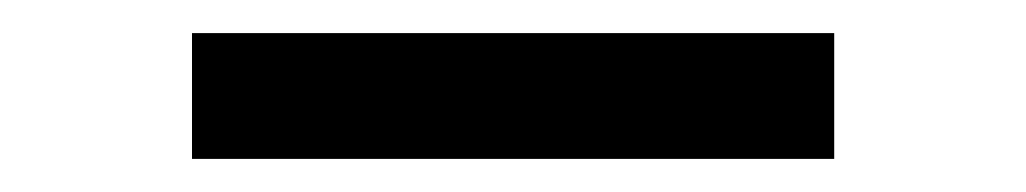

<svg xmlns="http://www.w3.org/2000/svg" viewBox="-20 -368 620 116"><path d="M96 -272H484V-348H96Z"/></svg>

Font: CommitMono-dimboump
Style: Regular
Weight: 400
Monospace: yes
Designer: Eigil Nikolajsen
Foundry: Eigil Nikolajsen
Version: Version 1.143